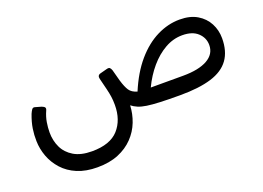

<svg xmlns="http://www.w3.org/2000/svg" viewBox="-92 -614 1445 1055"><g transform="rotate(-20 630.5 -86.5)"><path d="M322 218Q255 218 205 197Q155 176 122 139.5Q89 103 72.5 58.5Q56 14 55 -32Q54 -68 59.5 -104Q65 -140 81 -182Q87 -196 93.5 -205Q100 -214 112 -210L147 -200Q160 -195 164 -189Q168 -183 163 -172Q149 -141 144 -110.5Q139 -80 139 -52Q139 -4 158 36Q177 76 218 100.5Q259 125 324 125Q430 125 479 70.5Q528 16 528 -72Q528 -98 525 -119.5Q522 -141 515.5 -167.5Q509 -194 499 -234Q493 -257 514 -262L552 -272Q566 -276 571.5 -271Q577 -266 581 -255L599 -188Q611 -148 624.5 -127.5Q638 -107 670 -98Q711 -196 767 -261Q823 -326 888.5 -358.5Q954 -391 1022 -391Q1083 -391 1124 -366.5Q1165 -342 1186 -302Q1207 -262 1207 -215Q1207 -139 1172.5 -91Q1138 -43 1066.5 -21Q995 1 884 1Q814 1 767.5 -1Q721 -3 691 -7.5Q661 -12 641 -20.5Q621 -29 606 -41Q604 8 586 54.5Q568 101 532.5 138Q497 175 445 196.5Q393 218 322 218ZM746 -94H935Q1027 -94 1077.5 -122.5Q1128 -151 1128 -204Q1128 -246 1096.5 -275.5Q1065 -305 1006 -305Q953 -305 904.5 -277.5Q856 -250 815.5 -202.5Q775 -155 746 -94Z"/></g></svg>

Font: RubikRegular
Style: Regular
Weight: 400
Designer: Hubert and Fischer
Foundry: Hubert and Fischer
Version: Version 2.300;gftools[0.9.30]